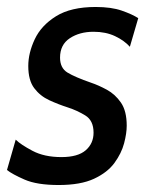

<svg xmlns="http://www.w3.org/2000/svg" viewBox="-30 -520 439 550"><path d="M138 10Q76 10 40.5 -5.5Q5 -21 -10 -33L15 -120Q29 -106 63 -88Q97 -70 146 -70Q193 -70 215.5 -89.5Q238 -109 238 -140Q238 -175 214 -189.5Q190 -204 165 -212Q137 -221 111 -233Q85 -245 68 -267.5Q51 -290 51 -331Q51 -368 69.5 -407.5Q88 -447 130.5 -473.5Q173 -500 244 -500Q289 -500 319 -489.5Q349 -479 366 -468L342 -386Q326 -404 299.5 -416.5Q273 -429 238 -429Q198 -429 170 -410.5Q142 -392 142 -355Q142 -325 163.5 -312Q185 -299 231 -283Q252 -276 276 -263Q300 -250 316.5 -226Q333 -202 333 -160Q333 -138 325.5 -109.5Q318 -81 298 -53.5Q278 -26 239.5 -8Q201 10 138 10Z"/></svg>

Font: Cabin VF Beta
Style: Italic
Weight: 400
Italic angle: -7°
Designer: Pablo Impallari
Foundry: Pablo Impallari. http://www.impallari.com Igino Marini. http://www.ikern.com
Version: Version 2.300